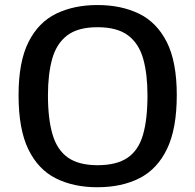

<svg xmlns="http://www.w3.org/2000/svg" viewBox="-20 -747 792 778"><path d="M374.5 11.7Q278.3 11.7 206.5 -24.2Q134.8 -60.1 95 -141.6Q55.2 -223.1 55.2 -361.3Q55.2 -496.6 95.5 -576.7Q135.7 -656.7 207.8 -691.7Q279.8 -726.6 375 -726.6Q470.7 -726.6 543 -691.7Q615.2 -656.7 655.8 -576.7Q696.3 -496.6 696.3 -361.8Q696.3 -225.1 656.7 -143.3Q617.2 -61.5 545.2 -24.9Q473.1 11.7 374.5 11.7ZM375 -77.6Q452.6 -77.6 496.8 -107.7Q541 -137.7 559.3 -200.4Q577.6 -263.2 577.6 -360.8Q577.6 -446.8 560.3 -508.5Q543 -570.3 499 -603.5Q455.1 -636.7 375 -636.7Q295.4 -636.7 252 -603.3Q208.5 -569.8 191.4 -508.1Q174.3 -446.3 174.3 -361.3Q174.3 -265.1 192.9 -202.1Q211.4 -139.2 255.4 -108.4Q299.3 -77.6 375 -77.6Z"/></svg>

Font: Pontano Sans
Style: Bold
Weight: 700
Designer: Vernon Adams
Foundry: Vernon Adams
Version: Version 2.001